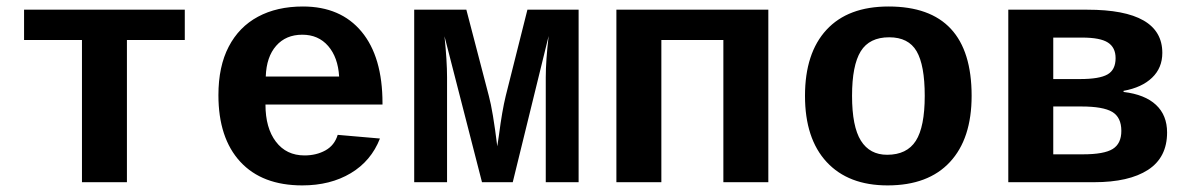

<svg xmlns="http://www.w3.org/2000/svg" viewBox="-20 -558 3641 588"><path d="M53.7 -528.3H545.9V-435.5H368.7V0H231V-435.5H53.7Z M905.8 9.8Q782.7 9.8 715.8 -62.7Q648.9 -135.3 648.9 -266.6Q648.9 -354.5 680.4 -415Q711.9 -475.6 770 -506.8Q828.1 -538.1 907.7 -538.1Q1023.4 -538.1 1087.4 -460.9Q1151.4 -383.8 1151.4 -241.7V-237.8H793Q793 -166 825 -124Q856.9 -82 912.6 -82Q948.7 -82 976.6 -97.4Q1004.4 -112.8 1014.2 -145L1143.6 -133.8Q1116.7 -64.9 1054.2 -27.6Q991.7 9.8 905.8 9.8ZM905.8 -451.7Q855.5 -451.7 825.7 -417.7Q795.9 -383.8 793.9 -323.7H1018.6Q1015.1 -382.3 985.1 -417Q955.1 -451.7 905.8 -451.7Z M1550.3 0H1456.1L1341.3 -446.8Q1349.1 -371.1 1349.1 -321.3V0H1248.5V-528.3H1408.2L1477.1 -264.2Q1489.3 -219.7 1502.9 -109.9L1508.3 -146Q1517.6 -218.3 1528.8 -264.2L1595.2 -528.3H1752V0H1651.4V-321.3Q1651.4 -371.6 1660.2 -447.8Z M2333 -528.3V0H2195.3V-435.5H2005.4V0H1867.7V-528.3Z M2955.6 -264.6Q2955.6 -133.3 2889.2 -61.8Q2822.8 9.8 2698.2 9.8Q2578.1 9.8 2511.7 -61.8Q2445.3 -133.3 2445.3 -264.6Q2445.3 -395.5 2511.2 -466.8Q2577.1 -538.1 2701.2 -538.1Q2955.6 -538.1 2955.6 -264.6ZM2812 -264.6Q2812 -358.4 2787.1 -401.1Q2762.2 -443.8 2703.1 -443.8Q2642.6 -443.8 2616 -400.9Q2589.4 -357.9 2589.4 -264.6Q2589.4 -170.4 2616.5 -127.2Q2643.6 -84 2696.8 -84Q2757.3 -84 2784.7 -126.7Q2812 -169.4 2812 -264.6Z M3310.1 -528.3Q3539.6 -528.3 3539.6 -396Q3539.6 -350.1 3508.3 -320.1Q3477.1 -290 3420.9 -279.8V-276.4Q3486.3 -268.6 3520.3 -236.8Q3554.2 -205.1 3554.2 -152.3Q3554.2 -75.7 3495.8 -37.8Q3437.5 0 3330.6 0H3067.9V-528.3ZM3205.6 -85.4H3296.9Q3361.3 -85.4 3387.7 -101.8Q3414.1 -118.2 3414.1 -157.2Q3414.1 -198.7 3386.2 -215.3Q3358.4 -231.9 3291.5 -231.9H3205.6ZM3205.6 -442.9V-315.9H3287.6Q3347.2 -315.9 3371.8 -330.1Q3396.5 -344.2 3396.5 -379.9Q3396.5 -412.6 3373 -427.7Q3349.6 -442.9 3293.9 -442.9Z"/></svg>

Font: Liberation Mono
Style: Bold
Weight: 700
Monospace: yes
Designer: Steve Matteson
Foundry: Ascender Corporation
Version: Version 2.1.5